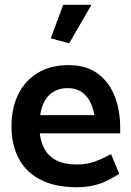

<svg xmlns="http://www.w3.org/2000/svg" viewBox="-20 -770 549 802"><path d="M482 -213V-237Q482 -308 459.5 -367Q437 -426 389 -462Q341 -498 266 -498Q192 -498 138.5 -466Q85 -434 56.5 -376.5Q28 -319 28 -242Q28 -166 58 -108.5Q88 -51 149 -19.5Q210 12 299 12Q337 12 369 5Q401 -2 428 -15.5Q455 -29 478 -44L444 -126Q408 -107 375.5 -95Q343 -83 301 -83Q249 -83 216.5 -99.5Q184 -116 167.5 -145Q151 -174 146 -213ZM148 -289Q153 -325 167.5 -350Q182 -375 206.5 -388.5Q231 -402 262 -402Q294 -402 316.5 -388.5Q339 -375 353.5 -350Q368 -325 374 -289ZM269 -589 362 -750H244L192 -610Z"/></svg>

Font: Catamaran SemiBold
Style: Regular
Weight: 600
Designer: Pria Ravichandran
Version: Version 2.000